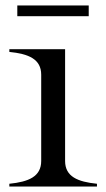

<svg xmlns="http://www.w3.org/2000/svg" viewBox="-20 -679 387 699"><path d="M14 -10V0H333V-10C263 -17 217 -36 217 -93V-500H14V-490C84 -483 130 -464 130 -407V-93C130 -36 84 -17 14 -10ZM43 -659V-620H303V-659Z"/></svg>

Font: Sprat
Style: Regular
Weight: 400
Designer: Ethan Nakache
Foundry: Collletttivo
Version: Version 2.000;Glyphs 3.2 (3217)